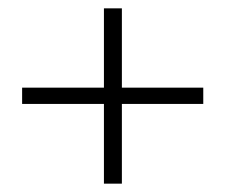

<svg xmlns="http://www.w3.org/2000/svg" viewBox="-20 -520 540 460"><path d="M229 -80V-500H272V-80ZM33 -271V-310H467V-271Z"/></svg>

Font: DM Sans 12pt ExtraLight
Style: Regular
Weight: 250
Version: Version 4.004;gftools[0.9.30]